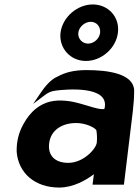

<svg xmlns="http://www.w3.org/2000/svg" viewBox="-20 -820 623 863"><path d="M332 -673C335 -699 361 -722 388 -722C414 -722 433 -700 430 -673C427 -646 402 -624 376 -624C349 -624 329 -647 332 -673ZM252 -673C244 -604 296 -546 366 -546C437 -546 502 -604 510 -673C519 -743 467 -800 397 -800C327 -800 261 -743 252 -673ZM239 -476C209 -464 181 -430 163 -403L129 -353L178 -390C195 -403 207 -410 232 -413C273 -418 474 -438 450 -333C450 -331 449 -328 432 -330C396 -334 330 -363 276 -367C250 -369 229 -369 204 -363C140 -346 102 -298 77 -246C61 -212 54 -176 55 -137C63 -41 138 23 246 23C310 23 368 -11 402 -37L396 10H537L577 -320C581 -354 583 -384 583 -415C579 -490 463 -505 369 -505C311 -505 272 -494 239 -476ZM287 -88C227 -88 194 -121 201 -176C208 -236 260 -267 322 -267C366 -267 405 -247 413 -235C416 -219 417 -198 415 -179C412 -151 355 -88 287 -88Z"/></svg>

Font: Bluebird
Style: SfBdObl
Weight: 700
Designer: Jasper
Foundry: Cannot Into Space Fonts
Version: Version 0.98